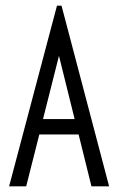

<svg xmlns="http://www.w3.org/2000/svg" viewBox="-20 -654 415 674"><path d="M301 0H363L196 -634H180L12 0H72L118 -182H256ZM187 -458 242 -236H131Z"/></svg>

Font: Inconsolata Condensed
Style: Regular
Weight: 400
Width: 3
Monospace: yes
Designer: Raph Levien, Cyreal, Brenton Simpson
Foundry: Raph Levien, Cyreal, Google
Version: Version 3.100